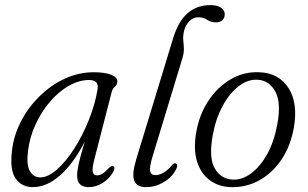

<svg xmlns="http://www.w3.org/2000/svg" viewBox="-20 -740 1230 768"><path d="M358.5 -107Q348 -68 351 -53.2Q354 -38.5 368 -38.5Q378.5 -38.5 389.2 -45Q400 -51.5 415.5 -68Q426.5 -78.5 433 -75.5Q442 -71 433.5 -53.5Q417.5 -25 390.8 -8.2Q364 8.5 334.5 8.5Q288.5 8.5 288.5 -38Q288.5 -55.5 294.5 -83.8Q300.5 -112 319 -173.5Q273.5 -85 220 -38.2Q166.5 8.5 111.5 8.5Q66.5 8.5 42.8 -25.5Q19 -59.5 27.5 -133Q33.5 -194 62.2 -251Q91 -308 136.5 -353.2Q182 -398.5 238 -424.8Q294 -451 355 -451Q401.5 -451 425.8 -440.5Q450 -430 449.5 -413.5Q448.5 -401 439.5 -393.2Q430.5 -385.5 427 -373ZM92 -135.5Q85 -80.5 99.5 -55.5Q114 -30.5 141 -30.5Q172.5 -30.5 208.2 -62.2Q244 -94 277.2 -146Q310.5 -198 335.5 -260.5Q360.5 -323 370.5 -384Q375.5 -420 336.5 -420Q296 -420 255.2 -396.8Q214.5 -373.5 180 -333.2Q145.5 -293 122 -242Q98.5 -191 92 -135.5Z M821 -719.5Q850.5 -719.5 864.8 -708.8Q879 -698 879 -683Q879 -668.5 869.8 -659.5Q860.5 -650.5 843.5 -650.5Q823.5 -650.5 808.5 -660.8Q793.5 -671 772 -671Q751.5 -671 735.2 -652.8Q719 -634.5 714.5 -608.5Q711.5 -592.5 713.2 -577.5Q715 -562.5 715.5 -544.8Q716 -527 708.5 -503.5L591.5 -118.5Q577 -71 580.5 -55.2Q584 -39.5 602 -39.5Q617 -39.5 634.5 -49.5Q652 -59.5 668.5 -80Q676 -88.5 682.5 -86.5Q693 -83 686 -66.5Q672 -34.5 637.5 -13Q603 8.5 564 8.5Q526.5 8.5 516.8 -17.8Q507 -44 525 -103L672.5 -587Q693.5 -655.5 730.8 -687.5Q768 -719.5 821 -719.5Z M1018 -451Q1095 -448 1133.8 -388.2Q1172.5 -328.5 1155.5 -230Q1142.5 -156 1105.8 -101.5Q1069 -47 1016.2 -18.2Q963.5 10.5 903 8.5Q854 7 818.5 -19.5Q783 -46 768 -94.8Q753 -143.5 765 -211.5Q777.5 -282.5 814 -337.5Q850.5 -392.5 903.2 -423.2Q956 -454 1018 -451ZM911.5 -21.5Q948.5 -20 984.8 -46.8Q1021 -73.5 1048.8 -123.5Q1076.5 -173.5 1089 -241.5Q1105.5 -330 1081 -374.2Q1056.5 -418.5 1010.5 -421Q972 -423.5 935.2 -395.5Q898.5 -367.5 870.8 -316.5Q843 -265.5 831 -199.5Q814.5 -108.5 839.2 -66Q864 -23.5 911.5 -21.5Z"/></svg>

Font: Fraunces 72pt Soft Light
Style: Italic
Weight: 300
Italic angle: -16°
Version: Version 1.000;[b76b70a41]